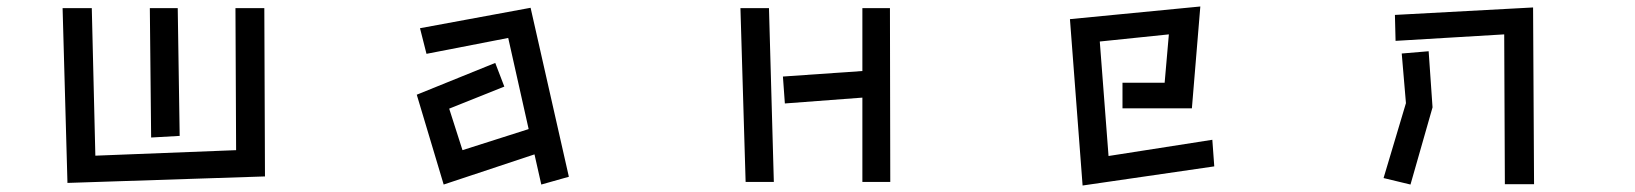

<svg xmlns="http://www.w3.org/2000/svg" viewBox="-20 -545 5040 592"><path d="M442 -520H528L534 -126L446 -121ZM173 -520H263L274 -65L708 -82L706 -520H795L797 -1L188 19Z M1628 -69 1348 24 1265 -253 1507 -351 1535 -278 1365 -210 1406 -82 1610 -147 1547 -428 1295 -379 1275 -458 1616 -521 1734 0 1649 24Z M2639 -244 2400 -226 2394 -309 2639 -326V-520H2724L2725 16H2639ZM2263 -520H2351L2366 16H2279Z M3279 -486 3681 -525 3655 -211H3441V-290H3571L3584 -439L3371 -417L3398 -64L3718 -114L3724 -32L3318 27Z M4618 -439 4283 -419 4281 -499 4707 -522 4710 23H4620ZM4315 -227 4302 -380 4385 -387 4397 -214 4329 24 4246 4Z"/></svg>

Font: Stick
Style: Regular
Weight: 400
Designer: Fontworks Inc.
Foundry: Fontworks Inc.
Version: Version 1.100